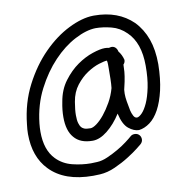

<svg xmlns="http://www.w3.org/2000/svg" viewBox="-77 -763 801 829"><g transform="rotate(-10 323.0 -348.5)"><path d="M409.2 -368.2Q411.1 -384.8 411.6 -407.2Q412.1 -429.7 412.1 -451.2Q412.1 -461.9 412.1 -471.2Q412.1 -480.5 410.2 -488.3Q399.4 -488.3 374.5 -480.5Q349.6 -472.7 322.8 -455.1Q295.9 -437.5 272.9 -408.2Q250 -378.9 243.2 -336.9Q237.3 -301.8 237.3 -279.3Q237.3 -256.8 241.2 -244.1Q245.1 -231.4 250 -225.6Q253.9 -220.7 262.2 -216.8Q270.5 -212.9 290 -212.9Q300.8 -212.9 317.4 -225.1Q334 -237.3 351.1 -258.3Q368.2 -279.3 384.3 -307.6Q400.4 -335.9 409.2 -368.2ZM389.6 -689.5Q494.1 -689.5 558.6 -627Q591.8 -592.8 608.9 -545.4Q626 -498 626 -434.6Q625 -370.1 613.8 -321.3Q602.5 -272.5 584.5 -239.3Q566.4 -206.1 543 -189Q519.5 -171.9 495.1 -168.9Q472.7 -168.9 449.7 -187.5Q426.8 -206.1 416 -254.9Q388.7 -211.9 355 -185.1Q321.3 -158.2 290 -158.2Q235.4 -158.2 209 -190.4Q182.6 -220.7 182.6 -280.3Q182.6 -311.5 189.5 -345.7Q198.2 -398.4 226.6 -436Q254.9 -473.6 288.6 -497.1Q322.3 -520.5 356 -531.7Q389.6 -543 410.2 -543Q415 -543 419.4 -542.5Q423.8 -542 428.7 -541Q430.7 -542 433.1 -542Q435.5 -542 439.5 -543Q450.2 -543 457 -536.1Q463.9 -529.3 465.8 -518.6Q479.5 -502 485.4 -478.5Q485.4 -466.8 477.5 -459Q477.5 -445.3 476.1 -427.7Q474.6 -410.2 469.7 -385.7Q467.8 -377.9 466.3 -370.6Q464.8 -363.3 461.9 -351.6Q461.9 -347.7 461.4 -343.3Q460.9 -338.9 460.9 -334Q460.9 -319.3 463.9 -300.8Q466.8 -282.2 471.7 -258.8Q474.6 -246.1 480.5 -234.9Q486.3 -223.6 496.1 -223.6Q505.9 -224.6 518.6 -237.8Q531.2 -251 543 -276.9Q554.7 -302.7 563 -342.8Q571.3 -382.8 571.3 -437.5Q571.3 -538.1 519.5 -587.9Q491.2 -616.2 454.6 -625.5Q418 -634.8 385.7 -634.8Q344.7 -633.8 294.4 -607.4Q244.1 -581.1 198.7 -533.2Q153.3 -485.4 119.1 -418.9Q85 -352.5 76.2 -271.5Q75.2 -261.7 74.7 -252.9Q74.2 -244.1 74.2 -235.4Q74.2 -155.3 115.2 -113.3Q143.6 -84 185.1 -73.7Q226.6 -63.5 265.6 -63.5Q273.4 -63.5 279.8 -64Q286.1 -64.5 293 -64.5Q314.5 -65.4 338.9 -76.2Q363.3 -86.9 386.2 -100.1Q409.2 -113.3 427.2 -127Q445.3 -140.6 455.1 -149.4Q461.9 -155.3 472.7 -155.3Q485.4 -155.3 493.2 -146.5Q500 -138.7 500 -127.9Q500 -116.2 490.2 -107.4Q488.3 -105.5 470.2 -91.3Q452.1 -77.1 424.3 -59.6Q396.5 -42 362.8 -26.9Q329.1 -11.7 295.9 -9.8Q288.1 -9.8 280.8 -9.3Q273.4 -8.8 265.6 -8.8Q140.6 -8.8 76.2 -76.2Q19.5 -134.8 19.5 -235.4Q19.5 -254.9 22.5 -277.3Q32.2 -370.1 71.3 -445.8Q110.4 -521.5 164.1 -575.7Q217.8 -629.9 276.9 -659.2Q335.9 -688.5 384.8 -689.5Z"/></g></svg>

Font: Coming Soon
Style: Regular
Weight: 400
Designer: Dathan Boardman
Foundry: Open Window
Version: Version 1.000